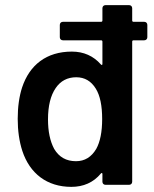

<svg xmlns="http://www.w3.org/2000/svg" viewBox="-20 -720 599 748"><path d="M500 -635C497 -635 495 -637 495 -640V-688C495 -695 490 -700 483 -700H391C384 -700 379 -695 379 -688V-640C379 -637 377 -635 374 -635H225C218 -635 213 -630 213 -623V-575C213 -568 218 -563 225 -563H374C377 -563 379 -561 379 -558V-471C379 -467 377 -467 376 -467C375 -467 374 -468 373 -469C344 -502 306 -519 260 -519C161 -519 95 -467 66 -379C55 -345 49 -304 49 -257C49 -211 55 -169 67 -132C96 -44 163 8 258 8C305 8 344 -9 373 -44C374 -45 375 -46 376 -46C377 -46 379 -46 379 -42V-12C379 -5 384 0 391 0H483C490 0 495 -5 495 -12V-558C495 -561 497 -563 500 -563H542C549 -563 554 -568 554 -575V-623C554 -630 549 -635 542 -635ZM355 -140C336 -108 310 -92 276 -92C238 -92 210 -108 191 -140C175 -170 167 -208 167 -255C167 -307 177 -348 197 -377C216 -405 243 -419 277 -419C310 -419 335 -404 353 -375C370 -348 378 -308 378 -256C378 -206 370 -167 355 -140Z"/></svg>

Font: Barlow SemiBold Numbers
Style: Regular
Weight: 600
Designer: Jeremy Tribby
Foundry: Tribby Type
Version: Version 1.408